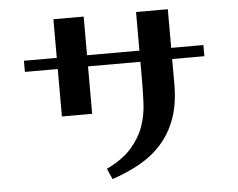

<svg xmlns="http://www.w3.org/2000/svg" viewBox="-53 -761 1106 891"><g transform="rotate(-5 500.0 -315.5)"><path d="M227 -244V-465H74V-517H227V-697H368V-517H612V-697H760V-517H910V-465H760V-349Q760 -257 736 -190Q712 -123 669 -74Q626 -25 566.5 8.5Q507 42 436 66L414 16Q489 -20 529.5 -66Q570 -112 588.5 -164Q607 -216 609.5 -272Q612 -328 612 -383V-465H368V-244Z"/></g></svg>

Font: Cafe24 ClassicType
Style: Regular
Weight: 400
Designer: Cafe24 thkim, hmlim, mnelim & 4IR
Foundry: Cafe24
Version: Version 1.000